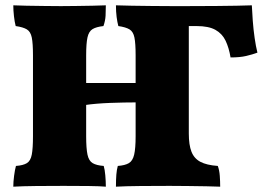

<svg xmlns="http://www.w3.org/2000/svg" viewBox="-20 -699 1013 722"><path d="M416 3Q416 -24 417.5 -42.5Q419 -61 423 -75Q450 -77 464.5 -85.5Q479 -94 484.5 -117.5Q490 -141 490 -187V-491Q490 -536 485.5 -558Q481 -580 467 -588.5Q453 -597 425 -601Q421 -616 418.5 -635.5Q416 -655 416 -679Q440 -678 475.5 -677.5Q511 -677 551 -676.5Q591 -676 627.5 -676Q664 -676 690 -676V-197Q690 -154 700 -128.5Q710 -103 733.5 -90.5Q757 -78 799 -75Q805 -59 806.5 -37.5Q808 -16 808 3Q789 2 756 1.5Q723 1 686.5 0.5Q650 0 618 0Q564 0 507.5 0.5Q451 1 416 3ZM30 3Q30 -15 33 -38Q36 -61 40 -75Q67 -77 81 -85.5Q95 -94 99.5 -117.5Q104 -141 104 -187V-491Q104 -536 99.5 -558Q95 -580 81 -588.5Q67 -597 39 -601Q35 -616 32.5 -638Q30 -660 30 -679Q47 -678 80 -677.5Q113 -677 149 -676.5Q185 -676 209 -676Q233 -676 265 -676.5Q297 -677 327.5 -677.5Q358 -678 378 -679Q378 -659 377 -640Q376 -621 369 -601Q342 -598 328 -589.5Q314 -581 309 -558.5Q304 -536 304 -491V-187Q304 -141 309 -117.5Q314 -94 328.5 -85.5Q343 -77 370 -75Q374 -62 376 -39.5Q378 -17 378 3Q356 1 313.5 0.5Q271 0 219 0Q167 0 116 0.5Q65 1 30 3ZM300 -304V-387H497V-314Q473 -314 446.5 -313.5Q420 -313 394 -312Q368 -311 344 -309Q320 -307 300 -304ZM847 -483Q841 -519 828.5 -545.5Q816 -572 790.5 -586.5Q765 -601 719 -601H646L680 -676Q747 -676 792.5 -676.5Q838 -677 870 -677.5Q902 -678 927 -679Q928 -654 930.5 -621Q933 -588 937.5 -556.5Q942 -525 948 -501Q929 -494 905.5 -488.5Q882 -483 847 -483Z"/></svg>

Font: Vollkorn Black
Style: Regular
Weight: 900
Designer: Friedrich Althausen
Foundry: Friedrich Althausen
Version: Version 5.000